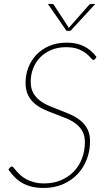

<svg xmlns="http://www.w3.org/2000/svg" viewBox="-20 -922 534 950"><path d="M451 -630.5Q448 -625.5 442.5 -625.5Q437.5 -625.5 429.5 -635.2Q421.5 -645 406.8 -657Q392 -669 368 -678.8Q344 -688.5 307 -688.5Q266 -688.5 233.5 -674.8Q201 -661 178.5 -637.8Q156 -614.5 144 -583.5Q132 -552.5 132 -517.5Q132 -484.5 144.5 -462.2Q157 -440 177.8 -424.2Q198.5 -408.5 224.8 -397.5Q251 -386.5 278.8 -376Q306.5 -365.5 332.8 -353.5Q359 -341.5 379.8 -324.2Q400.5 -307 413 -282.5Q425.5 -258 425.5 -222.5Q425.5 -176 409.5 -134Q393.5 -92 363.8 -60.5Q334 -29 291.5 -10.5Q249 8 196 8Q163.5 8 137.8 1.8Q112 -4.5 91 -16.2Q70 -28 53 -45Q36 -62 21.5 -83.5L30 -93.5Q32.5 -95.5 34.2 -96.8Q36 -98 39.5 -98Q43 -98 48 -91.8Q53 -85.5 60.8 -76.2Q68.5 -67 80.2 -56.2Q92 -45.5 108.5 -36.2Q125 -27 147.2 -20.8Q169.5 -14.5 199 -14.5Q245 -14.5 282.2 -30.5Q319.5 -46.5 345.8 -74Q372 -101.5 386 -138.8Q400 -176 400 -218Q400 -251 387.5 -273Q375 -295 354.2 -310.5Q333.5 -326 307.2 -336.8Q281 -347.5 253.2 -357.8Q225.5 -368 199.2 -379.8Q173 -391.5 152.2 -408.8Q131.5 -426 119 -451Q106.5 -476 106.5 -513Q106.5 -552 120.2 -587.8Q134 -623.5 160 -651Q186 -678.5 224 -694.8Q262 -711 310 -711Q358.5 -711 394.5 -693.5Q430.5 -676 457.5 -640ZM451.5 -902.5 329 -769.5H309L217 -902.5H235.5Q238 -902.5 241.5 -901.8Q245 -901 247 -897L318.5 -787.5Q320 -785.5 320.5 -783.5L323.5 -787.5L420 -897Q423.5 -901 427 -901.8Q430.5 -902.5 433 -902.5Z"/></svg>

Font: Lato ExtraLight
Style: Italic
Weight: 275
Italic angle: -7°
Designer: Lukasz Dziedzic with Adam Twardoch and Botio Nikoltchev
Foundry: tyPoland Lukasz Dziedzic
Version: Version 2.015; 2015-08-06; http://www.latofonts.com/